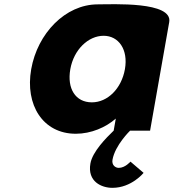

<svg xmlns="http://www.w3.org/2000/svg" viewBox="-20 -628 834 923"><path d="M526.5 0C490.3 35 424.6 101 414.6 158C399.3 245 468.1 275 520.3 275C612.5 275 670.3 203 670.3 203L607.2 149C607.2 149 581.9 179 550.9 179C533.9 179 516.4 165 520.8 140C533.1 70 605.5 0 605.5 0H701.5L793.5 -521.9C810.6 -621.9 521.6 -607 449.9 -607C294 -607 160.3 -467.2 130 -295.4C99.7 -123.6 186.1 15 344.4 15C418.3 15 489.2 -16 536.7 -58ZM318 -295.3C334.6 -389.6 404.5 -456 478.1 -456C550.6 -456 597.2 -389.6 580.5 -295.3C564.1 -202.4 497.5 -136 421.7 -136C342.6 -136 301.6 -202.4 318 -295.3Z"/></svg>

Font: Hussar Wysoki
Style: Obl
Weight: 700
Foundry: Cannot Into Space Fonts
Version: Version 0.92